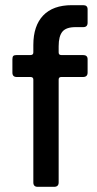

<svg xmlns="http://www.w3.org/2000/svg" viewBox="-20 -723 375 743"><path d="M217 -510H301Q319 -510 319 -494V-442Q319 -425 301 -425H217Q207 -425 207 -415V-17Q207 0 189 0H126Q109 0 109 -17V-415Q109 -425 98 -425H45Q28 -425 28 -442V-494Q28 -503 31.5 -506.5Q35 -510 45 -510H98Q109 -510 109 -520V-549Q109 -623 147 -663Q185 -703 258 -703H302Q319 -703 319 -687V-635Q319 -618 302 -618H272Q236 -618 221.5 -600.5Q207 -583 207 -544V-520Q207 -510 217 -510Z"/></svg>

Font: Rajdhani Semibold
Style: Regular
Weight: 600
Designer: Satya Rajpurohit, Jyotish Sonowal
Foundry: Indian Type Foundry
Version: Version 1.200;PS 1.0;hotconv 1.0.78;makeotf.lib2.5.61930; tt